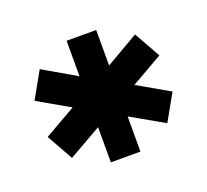

<svg xmlns="http://www.w3.org/2000/svg" viewBox="-76 -790 591 549"><g transform="rotate(-20 220.0 -515.0)"><path d="M175 -330V-437L75 -380L30 -460L126 -515L30 -570L75 -650L175 -592V-700H265V-592L365 -650L410 -570L314 -515L410 -460L365 -380L265 -437V-330Z"/></g></svg>

Font: Scada
Style: Bold
Weight: 700
Designer: Jovanny Lemonad
Foundry: Jovanny Lemonad
Version: Version 4.100;PS 004.100;hotconv 1.0.88;makeotf.lib2.5.64775